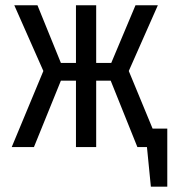

<svg xmlns="http://www.w3.org/2000/svg" viewBox="-20 -560 657 731"><path d="M269.2 0V-252.8H211.8L109.2 0H24.6L145.1 -289.7L34.4 -540H122.6L211.8 -320.5H269.2V-540H346.2V-320.5H403.6L495.9 -540H581L470.3 -289.7L561 -70.3H616.9V150.8H554.4L539.5 0H503.1L401.5 -252.8H346.2V0Z"/></svg>

Font: FiraCode Nerd Font
Style: Regular
Weight: 400
Designer: Carrois Corporate, Edenspiekermann AG, Nikita Prokopov
Foundry: Carrois Corporate, Edenspiekermann AG, Nikita Prokopov
Version: Version 6.002;Nerd Fonts 2.1.0